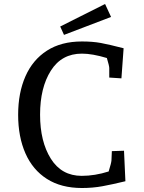

<svg xmlns="http://www.w3.org/2000/svg" viewBox="-20 -928 720 963"><path d="M71 -352Q71 -462 107.5 -545Q144 -628 215.5 -674Q287 -720 391 -720Q445 -720 485.5 -712.5Q526 -705 600 -686L589 -535L528 -539V-587Q528 -597 516 -637Q443 -659 391 -659Q289 -659 235 -573.5Q181 -488 181 -353Q181 -218 235 -132Q289 -46 390 -46Q456 -46 525 -68Q538 -110 539 -123L541 -170L602 -172L609 -19Q543 -3 494 6Q445 15 391 15Q287 15 215.5 -30.5Q144 -76 107.5 -159Q71 -242 71 -352ZM282 -795 507 -908 537 -843 301 -753Z"/></svg>

Font: Andada Pro Medium
Style: Regular
Weight: 500
Designer: Carolina Giovagnoli
Foundry: Huerta Tipografica
Version: Version 3.005; ttfautohint (v1.8.4)